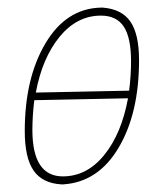

<svg xmlns="http://www.w3.org/2000/svg" viewBox="-20 -478 430 504"><path d="M245 -458H250Q300 -454 322.5 -421Q345 -388 345 -320Q345 -181 291.5 -90.5Q238 0 146 6H141Q91 3 68 -30.5Q45 -64 45 -134Q45 -273 99.5 -364.5Q154 -456 245 -458ZM245 -437Q182 -437 136.5 -381.5Q91 -326 74 -235L319 -240Q324 -280 324 -317Q324 -379 305 -408Q286 -437 245 -437ZM65 -137Q65 -15 145 -15Q208 -15 253.5 -71Q299 -127 316 -220L70 -215Q65 -173 65 -137Z"/></svg>

Font: Alegreya Sans Thin
Style: Italic
Weight: 100
Italic angle: -7°
Designer: Juan Pablo del Peral
Foundry: Huerta Tipografica
Version: Version 2.007